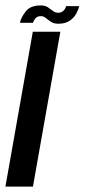

<svg xmlns="http://www.w3.org/2000/svg" viewBox="-45 -688 312 708"><path d="M-25 0 76 -571H177.5L76.5 0ZM170.5 -600.5Q153.5 -600.5 143 -607.5Q132.5 -614.5 124.2 -621.5Q116 -628.5 106 -628.5Q92.5 -628.5 85.5 -620.2Q78.5 -612 77 -604H28.5Q32.5 -623.5 49.8 -645.8Q67 -668 105 -668Q121.5 -668 131.5 -661.2Q141.5 -654.5 150 -647.8Q158.5 -641 170 -641Q182 -641 189.8 -649.2Q197.5 -657.5 198.5 -665.5H247Q244.5 -653 236.2 -637.8Q228 -622.5 212 -611.5Q196 -600.5 170.5 -600.5Z"/></svg>

Font: Anybody Condensed Medium
Style: Italic
Weight: 500
Width: 3
Italic angle: -10°
Designer: Tyler Finck
Foundry: Etcetera Type Company
Version: Version 1.010; ttfautohint (v1.8.3) -l 8 -r 50 -G 200 -x 14 